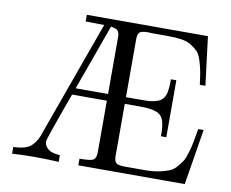

<svg xmlns="http://www.w3.org/2000/svg" viewBox="-76 -779 1054 876"><g transform="rotate(10 451.5 -341.5)"><path d="M32 0V-31Q64 -32 85.5 -38.5Q107 -45 120 -60Q133 -75 139 -86Q145 -97 153 -121L344 -651L258 -652V-683H819L847 -458H821Q816 -499 811.5 -521.5Q807 -544 799 -569.5Q791 -595 779 -607.5Q767 -620 747.5 -632Q728 -644 701 -648Q674 -652 635 -652H565Q563 -652 557.5 -652.5Q552 -653 548 -653Q516 -653 507.5 -644Q499 -635 499 -613V-344H574Q598 -344 612 -345.5Q626 -347 643.5 -352.5Q661 -358 671 -372Q681 -386 684 -408Q687 -425 687 -460H712V-196H687V-207Q687 -275 662.5 -294Q638 -313 574 -313H499V-68Q500 -44 511 -37.5Q522 -31 551 -31H641Q677 -31 704.5 -36.5Q732 -42 751.5 -49.5Q771 -57 786 -74.5Q801 -92 809.5 -105.5Q818 -119 826.5 -149Q835 -179 838.5 -198.5Q842 -218 849 -258H874L832 0H339V-31H347Q389 -31 402 -38Q415 -45 416 -71V-313H255Q252 -305 230 -244.5Q208 -184 191.5 -136Q175 -88 175 -81Q175 -63 192 -48Q209 -33 248 -31V0Q190 -3 132 -3Q92 -3 32 0ZM266 -344H416V-599Q416 -612 415.5 -618Q415 -624 411.5 -631.5Q408 -639 399.5 -643Q391 -647 376 -649Z"/></g></svg>

Font: CMU Serif
Style: Roman
Weight: 500
Version: Version 0.7.0